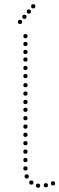

<svg xmlns="http://www.w3.org/2000/svg" viewBox="-20 -892 282 913"><path d="M75 -778Q65 -778 65 -788Q65 -798 75 -798Q85 -798 85 -788Q85 -778 75 -778ZM96 -802Q86 -802 86 -812Q86 -822 96 -822Q106 -822 106 -812Q106 -802 96 -802ZM117 -827Q107 -827 107 -837Q107 -847 117 -847Q127 -847 127 -837Q127 -827 117 -827ZM138 -852Q128 -852 128 -862Q128 -872 138 -872Q148 -872 148 -862Q148 -852 138 -852ZM232 -10Q222 -10 222 -20Q222 -30 232 -30Q242 -30 242 -20Q242 -10 232 -10ZM101 -241Q91 -241 91 -251Q91 -261 101 -261Q111 -261 111 -251Q111 -241 101 -241ZM101 -201Q91 -201 91 -211Q91 -221 101 -221Q111 -221 111 -211Q111 -201 101 -201ZM101 -161Q91 -161 91 -171Q91 -181 101 -181Q111 -181 111 -171Q111 -161 101 -161ZM101 -121Q91 -121 91 -131Q91 -141 101 -141Q111 -141 111 -131Q111 -121 101 -121ZM101 -81Q91 -81 91 -91Q91 -101 101 -101Q111 -101 111 -91Q111 -81 101 -81ZM107 -43Q97 -43 97 -53Q97 -63 107 -63Q117 -63 117 -53Q117 -43 107 -43ZM129 -14Q119 -14 119 -24Q119 -34 129 -34Q139 -34 139 -24Q139 -14 129 -14ZM101 -559Q91 -559 91 -569Q91 -579 101 -579Q111 -579 111 -569Q111 -559 101 -559ZM101 -520Q91 -520 91 -530Q91 -540 101 -540Q111 -540 111 -530Q111 -520 101 -520ZM101 -477Q91 -477 91 -487Q91 -497 101 -497Q111 -497 111 -487Q111 -477 101 -477ZM101 -397Q91 -397 91 -407Q91 -417 101 -417Q111 -417 111 -407Q111 -397 101 -397ZM101 -360Q91 -360 91 -370Q91 -380 101 -380Q111 -380 111 -370Q111 -360 101 -360ZM101 -320Q91 -320 91 -330Q91 -340 101 -340Q111 -340 111 -330Q111 -320 101 -320ZM101 -280Q91 -280 91 -290Q91 -300 101 -300Q111 -300 111 -290Q111 -280 101 -280ZM101 -710Q91 -710 91 -720Q91 -730 101 -730Q111 -730 111 -720Q111 -710 101 -710ZM101 -673Q91 -673 91 -683Q91 -693 101 -693Q111 -693 111 -683Q111 -673 101 -673ZM101 -635Q91 -635 91 -645Q91 -655 101 -655Q111 -655 111 -645Q111 -635 101 -635ZM101 -599Q91 -599 91 -609Q91 -619 101 -619Q111 -619 111 -609Q111 -599 101 -599ZM101 -437Q91 -437 91 -447Q91 -457 101 -457Q111 -457 111 -447Q111 -437 101 -437ZM161 1Q151 1 151 -9Q151 -19 161 -19Q171 -19 171 -9Q171 1 161 1ZM198 -1Q188 -1 188 -11Q188 -21 198 -21Q208 -21 208 -11Q208 -1 198 -1Z"/></svg>

Font: Raleway Dots 
Style: Regular
Weight: 400
Version: Version 1.000